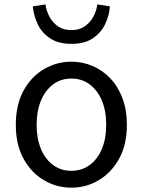

<svg xmlns="http://www.w3.org/2000/svg" viewBox="-20 -836 646 869"><path d="M303.1 13.4Q236.6 13.4 179 -20.3Q121.4 -54 86.5 -117.6Q51.6 -181.2 51.6 -271Q51.6 -361.9 86.5 -425.7Q121.4 -489.4 179 -523.1Q236.6 -556.8 303.1 -556.8Q352.9 -556.8 398.3 -537.7Q443.7 -518.6 478.8 -481.9Q513.8 -445.3 534 -392.1Q554.3 -338.9 554.3 -271Q554.3 -181.2 519.1 -117.6Q483.8 -54 426.7 -20.3Q369.7 13.4 303.1 13.4ZM303.1 -62.9Q350.2 -62.9 385.7 -88.9Q421.2 -114.9 441 -161.8Q460.7 -208.7 460.7 -271Q460.7 -333.8 441 -380.8Q421.2 -427.8 385.7 -454.2Q350.2 -480.5 303.1 -480.5Q256.1 -480.5 220.6 -454.2Q185.1 -427.8 165.4 -380.8Q145.8 -333.8 145.8 -271Q145.8 -208.7 165.4 -161.8Q185.1 -114.9 220.6 -88.9Q256.1 -62.9 303.1 -62.9ZM303.1 -637.5Q243.9 -637.5 206.3 -662.8Q168.8 -688 150.6 -726.8Q132.3 -765.7 128.5 -807.3L185.8 -816Q189.8 -787.1 203.7 -760.6Q217.7 -734.1 242.2 -716.9Q266.8 -699.7 303.1 -699.7Q339.5 -699.7 363.8 -716.9Q388.2 -734.1 402.5 -760.6Q416.7 -787.1 420.7 -816L477.4 -807.3Q474.6 -765.7 456 -726.8Q437.5 -688 400.4 -662.8Q363.4 -637.5 303.1 -637.5Z"/></svg>

Font: Noto Sans TC
Style: Regular
Weight: 100
Designer: Ryoko NISHIZUKA 西塚涼子 (kana, bopomofo & ideographs); Paul D. Hunt (Latin, Greek & Cyrillic); Sandoll Communications 산돌커뮤니
Foundry: Adobe
Version: Version 2.004;hotconv 1.0.118;makeotfexe 2.5.65603